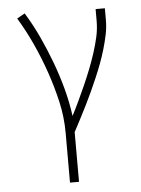

<svg xmlns="http://www.w3.org/2000/svg" viewBox="-53 -570 606 827"><g transform="rotate(-5 250.0 -156.5)"><path d="M216 215V0Q216 -68 201 -134Q186 -200 164 -264Q142 -328 114 -389.5Q86 -451 51 -509L85 -528Q117 -476 143 -420Q169 -364 190.5 -306.5Q212 -249 228 -189.5Q244 -130 252 -70Q268 -101 283 -133Q298 -165 312.5 -197.5Q327 -230 340 -263Q353 -296 364 -329.5Q375 -363 383 -398Q391 -433 391 -468V-520H431V-468Q431 -437 424.5 -406Q418 -375 409 -344.5Q400 -314 389 -284.5Q378 -255 365.5 -226Q353 -197 340 -168.5Q327 -140 313 -112Q299 -84 284.5 -56Q270 -28 255 0V215Z"/></g></svg>

Font: Iosevka Term Curly Extralight
Style: Regular
Weight: 200
Designer: Belleve Invis
Foundry: Belleve Invis
Version: Version 32.3.0